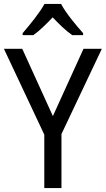

<svg xmlns="http://www.w3.org/2000/svg" viewBox="-20 -964 542 984"><path d="M293 -944H208C184 -899 133 -837 96 -794V-784H151C182 -806 216 -839 250 -875C284 -839 318 -806 350 -784H406V-794C370 -834 316 -899 293 -944ZM251 -369 94 -714H0L207 -274V0H295V-277L502 -714H408Z"/></svg>

Font: Noto Sans Lao SemiCondensed
Style: Regular
Weight: 400
Width: 4
Designer: Monotype Design Team
Foundry: Monotype Imaging Inc.
Version: Version 2.004